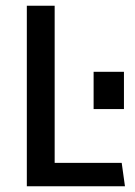

<svg xmlns="http://www.w3.org/2000/svg" viewBox="-20 -647 470 667"><path d="M73.2 0V-627H169.9V-81.1H402.8L414.1 0ZM305.2 -268.1V-397.5H410.6V-268.1Z"/></svg>

Font: Anaheim SemiBold
Style: Regular
Weight: 600
Version: Version 2.001